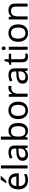

<svg xmlns="http://www.w3.org/2000/svg" viewBox="2302 -3108 816 5459"><g transform="rotate(-90 2709.5 -378.0)"><path d="M292 -546Q361 -546 410.5 -516Q460 -486 486.5 -431.5Q513 -377 513 -304V-251H146Q148 -160 192.5 -112.5Q237 -65 317 -65Q368 -65 407.5 -74.5Q447 -84 489 -102V-25Q448 -7 408 1.5Q368 10 313 10Q237 10 178.5 -21Q120 -52 87.5 -113.5Q55 -175 55 -264Q55 -352 84.5 -415Q114 -478 167.5 -512Q221 -546 292 -546ZM291 -474Q228 -474 191.5 -433.5Q155 -393 148 -321H421Q420 -389 389 -431.5Q358 -474 291 -474ZM433 -756Q421 -738 396 -709.5Q371 -681 342.5 -652.5Q314 -624 290 -606H232V-618Q247 -637 264.5 -663Q282 -689 299 -716.5Q316 -744 327 -766H433Z M737 0H649V-760H737Z M1110 -545Q1208 -545 1255 -502Q1302 -459 1302 -365V0H1238L1221 -76H1217Q1182 -32 1143.5 -11Q1105 10 1037 10Q964 10 916 -28.5Q868 -67 868 -149Q868 -229 931 -272.5Q994 -316 1125 -320L1216 -323V-355Q1216 -422 1187 -448Q1158 -474 1105 -474Q1063 -474 1025 -461.5Q987 -449 954 -433L927 -499Q962 -518 1010 -531.5Q1058 -545 1110 -545ZM1136 -259Q1036 -255 997.5 -227Q959 -199 959 -148Q959 -103 986.5 -82Q1014 -61 1057 -61Q1125 -61 1170 -98.5Q1215 -136 1215 -214V-262Z M1556 -575Q1556 -541 1554.5 -511.5Q1553 -482 1551 -465H1556Q1579 -499 1619 -522Q1659 -545 1722 -545Q1822 -545 1882.5 -475.5Q1943 -406 1943 -268Q1943 -130 1882 -60Q1821 10 1722 10Q1659 10 1619 -13Q1579 -36 1556 -68H1549L1531 0H1468V-760H1556ZM1707 -472Q1622 -472 1589 -423Q1556 -374 1556 -271V-267Q1556 -168 1588.5 -115.5Q1621 -63 1709 -63Q1781 -63 1816.5 -116Q1852 -169 1852 -269Q1852 -472 1707 -472Z M2549 -269Q2549 -136 2481.5 -63Q2414 10 2299 10Q2228 10 2172.5 -22.5Q2117 -55 2085 -117.5Q2053 -180 2053 -269Q2053 -402 2120 -474Q2187 -546 2302 -546Q2375 -546 2430.5 -513.5Q2486 -481 2517.5 -419.5Q2549 -358 2549 -269ZM2144 -269Q2144 -174 2181.5 -118.5Q2219 -63 2301 -63Q2382 -63 2420 -118.5Q2458 -174 2458 -269Q2458 -364 2420 -418Q2382 -472 2300 -472Q2218 -472 2181 -418Q2144 -364 2144 -269Z M2938 -546Q2953 -546 2970.5 -544.5Q2988 -543 3001 -540L2990 -459Q2977 -462 2961.5 -464Q2946 -466 2932 -466Q2891 -466 2855 -443.5Q2819 -421 2797.5 -380.5Q2776 -340 2776 -286V0H2688V-536H2760L2770 -438H2774Q2800 -482 2841 -514Q2882 -546 2938 -546Z M3304 -545Q3402 -545 3449 -502Q3496 -459 3496 -365V0H3432L3415 -76H3411Q3376 -32 3337.5 -11Q3299 10 3231 10Q3158 10 3110 -28.5Q3062 -67 3062 -149Q3062 -229 3125 -272.5Q3188 -316 3319 -320L3410 -323V-355Q3410 -422 3381 -448Q3352 -474 3299 -474Q3257 -474 3219 -461.5Q3181 -449 3148 -433L3121 -499Q3156 -518 3204 -531.5Q3252 -545 3304 -545ZM3330 -259Q3230 -255 3191.5 -227Q3153 -199 3153 -148Q3153 -103 3180.5 -82Q3208 -61 3251 -61Q3319 -61 3364 -98.5Q3409 -136 3409 -214V-262Z M3841 -62Q3861 -62 3882 -65.5Q3903 -69 3916 -73V-6Q3902 1 3876 5.5Q3850 10 3826 10Q3784 10 3748.5 -4.5Q3713 -19 3691 -55Q3669 -91 3669 -156V-468H3593V-510L3670 -545L3705 -659H3757V-536H3912V-468H3757V-158Q3757 -109 3780.5 -85.5Q3804 -62 3841 -62Z M4068 -737Q4088 -737 4103.5 -723.5Q4119 -710 4119 -681Q4119 -653 4103.5 -639Q4088 -625 4068 -625Q4046 -625 4031 -639Q4016 -653 4016 -681Q4016 -710 4031 -723.5Q4046 -737 4068 -737ZM4111 -536V0H4023V-536Z M4747 -269Q4747 -136 4679.5 -63Q4612 10 4497 10Q4426 10 4370.5 -22.5Q4315 -55 4283 -117.5Q4251 -180 4251 -269Q4251 -402 4318 -474Q4385 -546 4500 -546Q4573 -546 4628.5 -513.5Q4684 -481 4715.5 -419.5Q4747 -358 4747 -269ZM4342 -269Q4342 -174 4379.5 -118.5Q4417 -63 4499 -63Q4580 -63 4618 -118.5Q4656 -174 4656 -269Q4656 -364 4618 -418Q4580 -472 4498 -472Q4416 -472 4379 -418Q4342 -364 4342 -269Z M5144 -546Q5240 -546 5289 -499.5Q5338 -453 5338 -349V0H5251V-343Q5251 -472 5131 -472Q5042 -472 5008 -422Q4974 -372 4974 -278V0H4886V-536H4957L4970 -463H4975Q5001 -505 5047 -525.5Q5093 -546 5144 -546Z"/></g></svg>

Font: Noto Sans Saurashtra
Style: Regular
Weight: 400
Designer: Monotype Design Team
Foundry: Monotype Imaging Inc.
Version: Version 2.001; ttfautohint (v1.8.4.7-5d5b)